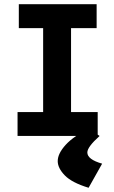

<svg xmlns="http://www.w3.org/2000/svg" viewBox="-20 -643 540 908"><path d="M63 0V-113H184V-510H69V-623H437V-510H316V-113H442V0ZM463 131 399 245Q320 221 286.5 186.5Q253 152 253 119Q253 83 291 41.5Q329 0 402 -34L451 0Q393 52 393 78Q393 111 463 131Z"/></svg>

Font: Inconsolata Black
Style: Regular
Weight: 900
Monospace: yes
Designer: Raph Levien, Cyreal, Brenton Simpson
Foundry: Raph Levien, Cyreal, Google
Version: Version 3.001; ttfautohint (v1.8.2.53-6de2)